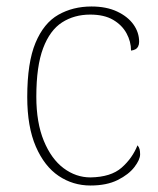

<svg xmlns="http://www.w3.org/2000/svg" viewBox="-20 -562 488 592"><path d="M259 10Q205 10 161 -19.5Q117 -49 90.5 -110Q64 -171 64 -263Q64 -369 89.5 -430Q115 -491 160 -516.5Q205 -542 262 -542Q308 -542 341 -526.5Q374 -511 391.5 -486.5Q409 -462 409 -433Q409 -425 406 -419Q403 -413 397.5 -410Q392 -407 384 -406Q384 -434 370 -459.5Q356 -485 328.5 -501Q301 -517 258 -517Q209 -517 171.5 -493Q134 -469 113 -413.5Q92 -358 92 -264Q92 -184 115 -128Q138 -72 176 -43.5Q214 -15 259 -15Q322 -16 355 -45Q388 -74 404 -114Q409 -108 410.5 -101.5Q412 -95 412 -86Q412 -70 394.5 -47Q377 -24 343 -7Q309 10 259 10Z"/></svg>

Font: Noto Serif Gujarati Thin
Style: Regular
Weight: 250
Version: Version 2.102